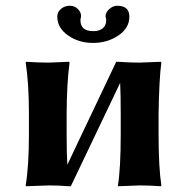

<svg xmlns="http://www.w3.org/2000/svg" viewBox="-20 -648 654 671"><path d="M432.1 -589.8Q432.1 -549.8 393.6 -523.9Q355 -498 304.9 -498Q254.9 -498 217.5 -524.4Q180.2 -550.8 180.2 -589.8Q180.2 -606 193.1 -616.9Q206.1 -627.9 224.1 -627.9Q240.2 -627.9 251.7 -616.9Q263.2 -606 263.2 -592.8Q263.2 -587.9 262.2 -585Q261.2 -582 261.2 -577.1Q261.2 -539.1 306.2 -539.1Q327.1 -539.1 339.1 -549.1Q351.1 -559.1 351.1 -576.2Q351.1 -582 350.1 -585Q349.1 -586.9 349.1 -591.8Q349.1 -605 362.1 -616.5Q375 -627.9 389.2 -627.9Q432.1 -627.9 432.1 -589.8ZM221.2 2.9Q184.1 0 149.9 0L70.8 2.9L69.8 0Q81.1 -68.8 81.1 -180.2V-249Q81.1 -356 69.8 -429.2L70.8 -432.1Q114.7 -429.2 149.9 -429.2L221.2 -432.1L223.1 -429.2Q213.4 -358.4 212.9 -249V-180.2Q212.9 -111.8 215.3 -72.3L386.2 -432.1H393.1Q433.1 -429.2 467.8 -429.2L542 -432.1L543.9 -429.2Q536.1 -372.1 534.2 -250V-179.2Q534.2 -63 543.9 0L542 2.9Q502 0 467.8 0L393.1 2.9L392.1 0Q401.9 -60.1 401.9 -179.2V-250Q401.9 -320.8 399.9 -358.4L227.5 2.9Z"/></svg>

Font: Linux Biolinum O
Style: Bold
Weight: 700
Designer: Philipp H. Poll
Foundry: Philipp H. Poll
Version: Version 1.3.2